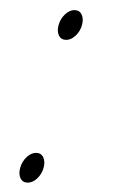

<svg xmlns="http://www.w3.org/2000/svg" viewBox="-20 -364 230 390"><path d="M36.5 7Q26 7 21.8 -1.8Q17.5 -10.5 21 -23Q24.5 -36 34 -44.8Q43.5 -53.5 53 -53.5Q63.5 -53.5 67.8 -44.5Q72 -35.5 68.5 -23Q65 -10.5 55.8 -1.8Q46.5 7 36.5 7ZM114.5 -283Q104 -283 99.8 -291.8Q95.5 -300.5 99 -313Q102.5 -326 112 -334.8Q121.5 -343.5 131 -343.5Q141.5 -343.5 145.8 -334.5Q150 -325.5 146.5 -313Q143 -300.5 133.8 -291.8Q124.5 -283 114.5 -283Z"/></svg>

Font: Fraunces 144pt S000 Thin
Style: Italic
Weight: 100
Italic angle: -16°
Version: Version 1.000; ttfautohint (v1.8.3)